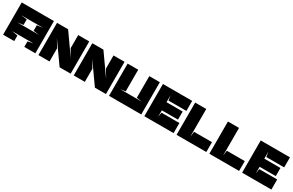

<svg xmlns="http://www.w3.org/2000/svg" viewBox="173 -1968 5032 3297"><g transform="rotate(30 2689.0 -319.5)"><path d="M250 -430V-320L135 -305H565L450 -320V-430L565 -445H135ZM669 -639V0H450V-110L555 -130H135L250 -110V0H30V-639Z M1150 -380V-639H1369V0H1150L859 -411L950 -259V0H730V-639H950L1240 -228Z M1850 -380V-639H2069V0H1850L1559 -411L1650 -259V0H1430V-639H1650L1940 -228Z M2236 -195H2666L2560 -210V-639H2769V0H2130V-639H2340V-210L2236 -195Z M3055 -200H3410V0H2830V-639H3410V-440H3055L3040 -540V-399H3360V-238H3040V-107Z M3704 -195H4059V0H3469V-639H3689V-90L3704 -195Z M4354 -195H4709V0H4119V-639H4339V-90L4354 -195Z M4994 -200H5349V0H4769V-639H5349V-440H4994L4979 -540V-399H5299V-238H4979V-107Z"/></g></svg>

Font: Banana Brick
Style: Regular
Weight: 400
Designer: artmaker
Foundry: artmaker
Version: Version 4.000 2011 initial release